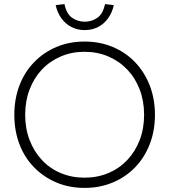

<svg xmlns="http://www.w3.org/2000/svg" viewBox="-20 -908 827 938"><path d="M50 -347Q50 -425 75 -490.5Q100 -556 146.5 -604Q193 -652 255.5 -678.5Q318 -705 393 -705Q468 -705 531 -678.5Q594 -652 640 -604Q686 -556 711.5 -490.5Q737 -425 737 -347Q737 -269 711.5 -203.5Q686 -138 640 -90.5Q594 -43 531 -16.5Q468 10 393 10Q318 10 255.5 -16.5Q193 -43 146.5 -90.5Q100 -138 75 -203.5Q50 -269 50 -347ZM684 -347Q684 -414 662.5 -470.5Q641 -527 602 -568Q563 -609 509.5 -632Q456 -655 393 -655Q330 -655 276.5 -632Q223 -609 184.5 -568Q146 -527 124.5 -470.5Q103 -414 103 -347Q103 -280 124.5 -224Q146 -168 184.5 -126.5Q223 -85 276.5 -62.5Q330 -40 393 -40Q456 -40 509.5 -62.5Q563 -85 602 -126.5Q641 -168 662.5 -224Q684 -280 684 -347ZM252 -883 295 -888Q305 -840 332.5 -821Q360 -802 394 -802Q428 -802 455.5 -821Q483 -840 493 -888L536 -883Q528 -846 508 -818.5Q488 -791 459 -776Q430 -761 394 -761Q358 -761 329 -776Q300 -791 280 -818.5Q260 -846 252 -883Z"/></svg>

Font: Mach ExtraLight
Style: Regular
Weight: 250
Version: Version 1.002